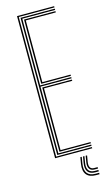

<svg xmlns="http://www.w3.org/2000/svg" viewBox="-142 -849 597 1044"><g transform="rotate(-15 157.0 -327.0)"><path d="M70 0V-800H279V-793H78V-7H279V0ZM102 -28V-389.5H269V-382.5H110V-35H279V-28ZM86 -14V-786H279V-779H94V-403.5H269V-396.5H94V-21H279V-14ZM102 -410.5V-772H279V-765H110V-417.5H269V-410.5ZM212 30 206 65.5Q200 101.5 214.1 120Q228.2 138.5 261 138.5H281V146.5H261Q224 146.5 207.8 125.6Q191.5 104.8 198 65.5L204 30ZM242 30 236 65.5Q232.8 85.2 239.2 95.9Q245.8 106.5 261 106.5H281V114.5H261Q242 114.5 233.1 101.6Q224.2 88.8 228 65.5L234 30ZM227 30 221 65.5Q216.2 93.8 226.5 108.1Q236.8 122.5 261 122.5H281V130.5H261Q232.8 130.5 220.2 113.8Q207.8 97 213 65.5L219 30Z"/></g></svg>

Font: Big Shoulders Inline Text Thin
Style: Regular
Weight: 100
Designer: Patric King
Foundry: XO Type Co
Version: Version 2.002